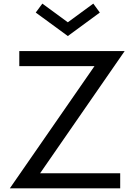

<svg xmlns="http://www.w3.org/2000/svg" viewBox="-20 -1029 735 1049"><path d="M636.7 0H33.7L496.1 -667.5H85.4V-750H661.1L199.2 -82.5H636.7ZM525.4 -960.4 350.6 -832 175.3 -960.4 211.4 -1009.3 350.6 -907.2 489.7 -1009.3Z"/></svg>

Font: Spartan MB Med
Style: Regular
Weight: 500
Designer: Matt Bailey, Mirko Velimirovic
Foundry: Matt Bailey
Version: Version 1.005